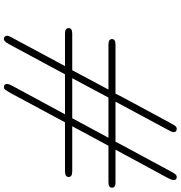

<svg xmlns="http://www.w3.org/2000/svg" viewBox="9 -742 926 984"><g transform="rotate(90 472.0 -250.0)"><path d="M124 -139.2Q124 -157.2 152.8 -157.2H339.8L439 -342.8H209Q180.2 -342.8 180.2 -360.8Q180.2 -378.9 208 -378.9H460Q462.9 -383.8 468.5 -396Q474.1 -408.2 477.1 -413.1L610.8 -661.1Q618.7 -675.3 621.8 -680.2Q625 -685.1 629.4 -689Q633.8 -692.9 640.1 -692.9Q657.2 -692.9 657.2 -675.8Q657.2 -668 644 -645L501 -378.9H706.1Q711.9 -391.1 724.1 -413.1L857.9 -661.1Q865.7 -675.3 868.9 -680.2Q872.1 -685.1 876.5 -689Q880.9 -692.9 887.2 -692.9Q903.3 -692.9 902.8 -675.8Q902.8 -667 891.1 -645L747.1 -378.9H916Q941.9 -378.9 941.9 -360.8Q941.9 -342.8 914.1 -342.8H727.1L627 -157.2H857.9Q886.7 -157.2 887.2 -139.2Q887.2 -120.1 857.9 -120.1H606.9L456.1 160.2Q439.9 189 433.1 191.9Q430.2 192.9 426.8 192.9Q409.7 192.9 410.2 174.8Q410.2 168 421.9 146L565.9 -120.1H360.8L210 160.2Q202.1 174.3 198.5 179.7Q194.8 185.1 190.4 189Q186 192.9 180.2 192.9Q163.1 192.9 163.1 174.8Q163.1 168.9 175.8 146L318.8 -120.1H150.9Q124 -120.1 124 -139.2ZM380.9 -157.2H585.9L686 -342.8H480Z"/></g></svg>

Font: CMU Serif
Style: BoldItalic
Weight: 700
Italic angle: -14.04°
Version: Version 0.7.0